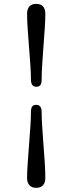

<svg xmlns="http://www.w3.org/2000/svg" viewBox="-20 -792 382 968"><path d="M190 -391.5Q190 -371.5 183.5 -363Q177 -354.5 163 -354.5Q150 -354.5 143 -363.5Q136 -372.5 136 -391.5Q136 -421.5 133 -464.8Q130 -508 126.2 -555.8Q122.5 -603.5 119.5 -647.8Q116.5 -692 116.5 -723.5Q116.5 -746.5 128.2 -759.5Q140 -772.5 162.5 -772.5Q185.5 -772.5 197 -759.5Q208.5 -746.5 208.5 -723.5Q208.5 -694 205.8 -650.5Q203 -607 199.2 -559Q195.5 -511 192.8 -466.8Q190 -422.5 190 -391.5ZM136 -226.5Q136 -246.5 142.2 -255Q148.5 -263.5 163 -263.5Q175.5 -263.5 182.8 -254.8Q190 -246 190 -226.5Q190 -196.5 192.8 -153.2Q195.5 -110 199.2 -62.2Q203 -14.5 205.8 29.5Q208.5 73.5 208.5 105.5Q208.5 128.5 197 141.8Q185.5 155 162.5 155Q140 155 128.2 141.8Q116.5 128.5 116.5 105.5Q116.5 76 119.5 32.5Q122.5 -11 126.2 -59.2Q130 -107.5 133 -151.5Q136 -195.5 136 -226.5Z"/></svg>

Font: Fraunces SemiBold
Style: Regular
Weight: 600
Version: Version 1.000;[b76b70a41]